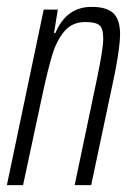

<svg xmlns="http://www.w3.org/2000/svg" viewBox="-22 -538 377 558"><path d="M105 -510H146L135 -442H139Q171 -518 244 -518Q288 -518 307.5 -499.5Q327 -481 327 -438Q327 -404 312 -326L243 0H195L260 -310Q268 -348 273 -378.5Q278 -409 278 -426Q278 -455 267 -464.5Q256 -474 226 -474Q188 -474 165.5 -447.5Q143 -421 130.5 -380.5Q118 -340 102 -266L45 0H-2Z"/></svg>

Font: Saira Ultra Condensed Light
Style: Italic
Weight: 300
Width: 1
Italic angle: -12°
Designer: Hector Gatti with collaboration of the Omnibus-Type team
Foundry: Omnibus-Type
Version: Version 1.001; ttfautohint (v1.8)